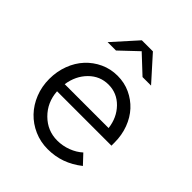

<svg xmlns="http://www.w3.org/2000/svg" viewBox="-200 -827 956 956"><g transform="rotate(45 278.5 -348.5)"><path d="M53 0ZM478 -56Q436 -23 391 -7Q346 9 295 9Q244 9 199.5 -10.5Q155 -30 122.5 -64Q90 -98 71.5 -144.5Q53 -191 53 -244Q53 -297 70.5 -343.5Q88 -390 119 -423.5Q150 -457 192 -476.5Q234 -496 283 -496Q331 -496 372 -477Q413 -458 443 -425.5Q473 -393 490 -347.5Q507 -302 507 -250V-228H124Q129 -154 179 -104.5Q229 -55 298 -55Q336 -55 371.5 -68.5Q407 -82 432 -105ZM282 -433Q222 -433 179 -390Q136 -347 126 -280H435Q427 -346 384.5 -389.5Q342 -433 282 -433ZM375 -579 281 -667 188 -579H129L243 -706H321L435 -579Z"/></g></svg>

Font: Red Hat Text
Style: Regular
Weight: 400
Designer: Pentagram / MCKL
Foundry: Pentagram / MCKL
Version: Version 1.005; Red Hat Text